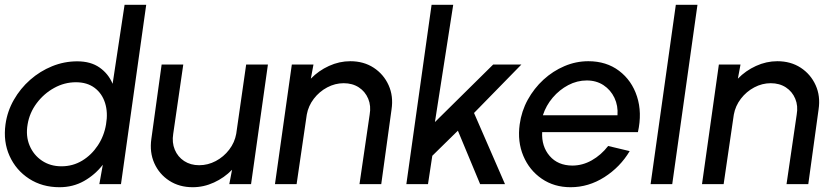

<svg xmlns="http://www.w3.org/2000/svg" viewBox="-28 -770 3511 803"><path d="M493 -750H583.5L478 0H387.5L402 -81Q369.5 -39 323.5 -13Q277.5 13 221 13Q148.5 13 93.8 -22.5Q39 -58 12 -117.8Q-15 -177.5 -5 -250Q2.5 -304.5 29.8 -352.2Q57 -400 98.2 -436.2Q139.5 -472.5 190 -493Q240.5 -513.5 295 -513.5Q351.5 -513.5 388.5 -487.5Q425.5 -461.5 443 -419.5ZM229 -74.5Q276.5 -74.5 315.8 -98.2Q355 -122 381.2 -161.8Q407.5 -201.5 415.5 -250Q424 -299 411.5 -339Q399 -379 367.8 -402.5Q336.5 -426 289.5 -426Q241.5 -426 198.5 -402.2Q155.5 -378.5 125.5 -338.5Q95.5 -298.5 87.5 -250Q79 -201 95.8 -161.2Q112.5 -121.5 147.5 -98Q182.5 -74.5 229 -74.5Z M605 -189 648 -500H738.5L696.5 -210.5Q690.5 -174 703 -144Q715.5 -114 742.2 -96.5Q769 -79 805 -79Q841.5 -79 874.5 -96.5Q907.5 -114 930.5 -144Q953.5 -174 960 -210.5L1001.5 -500H1092.5L1022 0H931L942.5 -60Q910 -26.5 867 -6.8Q824 13 778 13Q722 13 680 -14.2Q638 -41.5 617.5 -87.2Q597 -133 605 -189Z M1609.5 -312 1566.5 0H1475.5L1518 -290.5Q1524.5 -327 1512 -357Q1499.5 -387 1472.8 -404.5Q1446 -422 1409.5 -422Q1373.5 -422 1340.5 -404.5Q1307.5 -387 1284.5 -357Q1261.5 -327 1255 -290.5L1212.5 0H1122L1192.5 -500H1283L1272 -441Q1304.5 -474.5 1347.8 -494.2Q1391 -514 1437 -514Q1493 -514 1534.8 -486.8Q1576.5 -459.5 1597.2 -413.8Q1618 -368 1609.5 -312Z M2084 0H1980L1887 -223.5L1780 -118.5L1762 0H1671.5L1777 -750H1867.5L1791 -259.5L2034.5 -500H2152.5L1954.5 -297.5Z M2358.5 13Q2289.5 13 2237.8 -22.5Q2186 -58 2160.8 -117.8Q2135.5 -177.5 2145.5 -250Q2153 -305 2179.2 -352.8Q2205.5 -400.5 2245 -436.8Q2284.5 -473 2332.8 -493.5Q2381 -514 2432.5 -514Q2508 -514 2561.2 -473.8Q2614.5 -433.5 2636.2 -366.2Q2658 -299 2640 -217.5H2239.5Q2236.5 -157.5 2270.8 -117.8Q2305 -78 2365.5 -77.5Q2408 -77.5 2447 -99.5Q2486 -121.5 2515.5 -159.5L2605.5 -138Q2566 -71.5 2499.8 -29.2Q2433.5 13 2358.5 13ZM2242.5 -288H2554.5Q2557.5 -327.5 2541.8 -360.8Q2526 -394 2496 -413.8Q2466 -433.5 2426 -433.5Q2385.5 -433.5 2348.5 -414Q2311.5 -394.5 2283.5 -361.5Q2255.5 -328.5 2242.5 -288Z M2693 0 2798.5 -750H2889L2783.5 0Z M3395.5 -312 3352.5 0H3261.5L3304 -290.5Q3310.5 -327 3298 -357Q3285.5 -387 3258.8 -404.5Q3232 -422 3195.5 -422Q3159.5 -422 3126.5 -404.5Q3093.5 -387 3070.5 -357Q3047.5 -327 3041 -290.5L2998.5 0H2908L2978.5 -500H3069L3058 -441Q3090.5 -474.5 3133.8 -494.2Q3177 -514 3223 -514Q3279 -514 3320.8 -486.8Q3362.5 -459.5 3383.2 -413.8Q3404 -368 3395.5 -312Z"/></svg>

Font: Urbanist Medium
Style: Italic
Weight: 500
Italic angle: -8°
Designer: Corey Hu
Foundry: Corey Hu
Version: Version 1.330; ttfautohint (v1.8.4.7-5d5b)